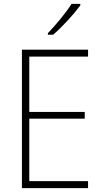

<svg xmlns="http://www.w3.org/2000/svg" viewBox="-20 -970 530 990"><path d="M394 -942V-950H349C320 -904 270 -844 227 -799V-791H254C301 -831 361 -897 394 -942ZM434 0V-36H131V-358H417V-393H131V-678H434V-714H93V0Z"/></svg>

Font: Noto Sans Thai Looped SemiCondensed ExtraLight
Style: Regular
Weight: 200
Width: 4
Designer: Sasikarn Vongin, Ben Mitchell
Foundry: The Fontpad Ltd
Version: Version 1.001